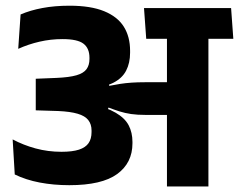

<svg xmlns="http://www.w3.org/2000/svg" viewBox="-20 -670 858 690"><path d="M818.5 -530.5 810.5 -641H497.5L505.5 -530.5ZM580 0H729V-570H580ZM25.5 -169 33 -43Q73 -23.5 122.8 -14Q172.5 -4.5 229 -4.5Q346 -4.5 401 -44.5Q456 -84.5 456 -155V-160Q456 -193.5 442.5 -219.5Q429 -245.5 395.5 -265Q362 -284.5 301.5 -299L299.5 -353.5Q354 -356 386.5 -372.2Q419 -388.5 433.2 -416Q447.5 -443.5 447.5 -480.5V-487.5Q447.5 -538 425 -574Q402.5 -610 354.2 -629.8Q306 -649.5 230 -649.5Q176.5 -649.5 132.5 -641.2Q88.5 -633 54 -618L45.5 -494.5Q82 -511 122 -520.2Q162 -529.5 205 -529.5Q258.5 -529.5 280 -513Q301.5 -496.5 301.5 -462.5V-458Q301.5 -436 291 -421.5Q280.5 -407 254.8 -399.5Q229 -392 182.5 -390L108.5 -387V-273.5L189.5 -271Q233 -269 259.2 -261.2Q285.5 -253.5 297.2 -238.5Q309 -223.5 309 -201V-195.5Q309 -171 298.2 -155.5Q287.5 -140 263.8 -132.2Q240 -124.5 201 -124.5Q152.5 -124.5 108.2 -136.5Q64 -148.5 25.5 -169ZM293.5 -363.5V-288L366 -272L370 -283.5Q391 -275.5 410 -269.5Q429 -263.5 451.2 -260.2Q473.5 -257 503.5 -257H632V-374.5H501.5Q474.5 -374.5 452.8 -373Q431 -371.5 411.8 -368.5Q392.5 -365.5 372.5 -361.5L371.5 -369.5Z"/></svg>

Font: Anek Devanagari Medium
Style: Bold
Weight: 700
Version: Version 1.003